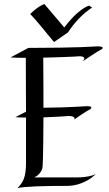

<svg xmlns="http://www.w3.org/2000/svg" viewBox="-20 -941 552 973"><path d="M429.2 -382.8Q424.8 -380.9 416 -375.5Q408.2 -370.6 393.8 -361.1Q379.4 -351.6 356 -335Q359.9 -342.3 355.7 -346.2Q351.6 -350.1 344.7 -351.6Q336.4 -353.5 325.2 -353Q307.6 -351.6 274.7 -349.6Q241.7 -347.7 200.2 -346.2Q200.2 -268.1 199.2 -219Q198.2 -169.9 197.8 -142.6Q196.8 -110.4 195.8 -95.2Q194.8 -85.4 189.9 -76.2Q186 -67.9 177.5 -58.6Q168.9 -49.3 153.8 -42H375Q390.6 -42 406.7 -43.9Q420.4 -45.4 436 -48.8Q451.7 -52.2 465.8 -59.1Q441.4 -36.1 417.5 -23.9Q393.6 -11.7 373.5 -6.3Q350.1 0 329.1 1Q281.2 1 238.8 1.5Q196.3 2 162.1 3.4Q127.9 4.9 103.8 7.1Q79.6 9.3 68.8 12.2Q84 -2.9 92.5 -17.6Q101.1 -32.2 105.5 -50.3Q109.9 -68.4 111.1 -91.1Q112.3 -113.8 111.8 -145V-345.2Q97.7 -345.2 84.2 -345.7Q70.8 -346.2 58.1 -347.2L111.8 -375Q111.8 -401.4 111.6 -430.4Q111.3 -459.5 111.3 -492.7Q111.3 -525.9 111.1 -564.2Q110.8 -602.5 110.8 -647.9Q88.9 -647.9 69.3 -648.4Q49.8 -648.9 33.2 -649.9L124 -698.2Q216.8 -698.2 282.5 -699.5Q348.1 -700.7 391.1 -702.1Q440.9 -704.1 474.1 -706.1Q490.7 -706.1 496.1 -703.4Q501.5 -700.7 500.5 -697.5Q499.5 -694.3 494.6 -690.9Q489.7 -687.5 485.8 -686Q481.9 -684.1 471.2 -677.7Q461.9 -672.4 445.1 -660.9Q428.2 -649.4 398.9 -629.9Q408.7 -640.6 407.2 -645.8Q405.8 -650.9 400.4 -653.3Q394 -655.8 382.8 -655.8Q373.5 -654.8 355 -654.1Q336.4 -653.3 311.8 -652.3Q287.1 -651.4 258.3 -650.4Q229.5 -649.4 199.2 -648.9Q199.7 -570.8 200 -508.8Q200.2 -446.8 200.2 -395Q250 -395.5 289.8 -396.7Q329.6 -397.9 357.9 -399.4Q391.1 -401.4 417 -402.8Q433.1 -403.3 438.5 -400.9Q443.8 -398.4 442.9 -395Q441.9 -391.6 437.3 -387.9Q432.6 -384.3 429.2 -382.8ZM132.8 -869.6Q137.7 -874 143.3 -879.6Q148.9 -885.3 157 -891.8Q165 -898.4 176.5 -906Q188 -913.6 204.6 -920.9Q230.5 -890.6 256.8 -859.4Q283.2 -828.1 305.7 -801.8Q343.8 -851.6 376 -878.4Q408.2 -905.3 431.6 -912.6L446.8 -902.8Q410.2 -878.4 378.9 -845.7Q347.7 -813 324.7 -776.9L253.9 -728Q238.3 -746.1 221.2 -767.1Q204.1 -788.1 188 -807.6Q171.9 -827.1 157.5 -843.5Q143.1 -859.9 132.8 -869.6Z"/></svg>

Font: Quintessential
Style: Regular
Weight: 400
Designer: Astigmatic (AOETI)
Foundry: Astigmatic (AOETI)
Version: Version 1.000